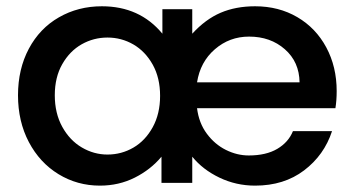

<svg xmlns="http://www.w3.org/2000/svg" viewBox="-20 -580 1125 609"><path d="M37.1 -277.8Q37.1 -360.8 71.5 -425.5Q106 -490.2 167 -525.1Q228 -560.1 303.2 -560.1Q423.3 -560.1 495.1 -473.1V-550.8H589.8V-473.1Q631.8 -519 679.9 -539.6Q728 -560.1 789.1 -560.1Q864.3 -560.1 923.1 -525.6Q981.9 -491.2 1014.9 -429.7Q1047.9 -368.2 1047.9 -291Q1047.9 -261.7 1043.9 -236.8H605Q610.8 -189.9 636 -156Q661.1 -122.1 696.5 -104.5Q731.9 -86.9 769 -86.9Q824.2 -86.9 859.6 -107.9Q895 -128.9 909.2 -164.1H1033.2Q1008.3 -87.9 944.6 -39.6Q880.9 8.8 789.1 8.8Q729 8.8 676 -16.6Q623 -42 589.8 -83V0H492.2V-83Q458 -42 407.5 -16.6Q356.9 8.8 296.9 8.8Q225.1 8.8 165.5 -27.6Q106 -64 71.5 -129.4Q37.1 -194.8 37.1 -277.8ZM153.8 -277.8Q153.8 -220.7 177.5 -177.7Q201.2 -134.8 239.5 -112.3Q277.8 -89.8 320.8 -89.8Q365.2 -89.8 403.1 -111.8Q440.9 -133.8 464.4 -176.5Q487.8 -219.2 487.8 -275.9Q487.8 -333 464.4 -375Q440.9 -417 403.1 -439Q365.2 -460.9 320.8 -460.9Q276.9 -460.9 239 -439.5Q201.2 -418 177.5 -376.5Q153.8 -335 153.8 -277.8ZM605 -318.8H930.2Q929.2 -383.8 883.5 -423.8Q837.9 -463.9 770 -463.9Q708 -463.9 661.6 -423.8Q615.2 -383.8 605 -318.8Z"/></svg>

Font: Poppins Medium
Style: Regular
Weight: 500
Designer: Ninad Kale (Devanagari), Jonny Pinhorn (Latin)
Foundry: Indian Type Foundry
Version: 4.004